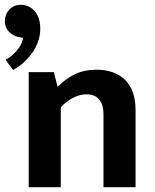

<svg xmlns="http://www.w3.org/2000/svg" viewBox="-54 -776 643 796"><path d="M198 0H65V-477H169L185 -416Q218 -450 257 -468.5Q296 -487 344 -487Q423 -487 465.5 -444Q508 -401 508 -319V0H375V-305Q375 -342 357 -363.5Q339 -385 304 -385Q277 -385 249 -370.5Q221 -356 198 -331ZM25 -622Q0 -627 -17 -644.5Q-34 -662 -34 -689Q-34 -715 -16 -735.5Q2 -756 34 -756Q47 -756 61 -750.5Q75 -745 86.5 -733.5Q98 -722 105.5 -703Q113 -684 113 -657Q113 -629 103.5 -603Q94 -577 78 -555Q62 -533 42 -515Q22 -497 0 -486L-31 -528Q-5 -542 16 -566.5Q37 -591 42 -619Z"/></svg>

Font: Mukta
Style: Bold
Weight: 700
Designer: Girish Dalvi and Yashodeep Gholap
Foundry: Ek Type
Version: Version 2.538;PS 1.002;hotconv 16.6.51;makeotf.lib2.5.65220;